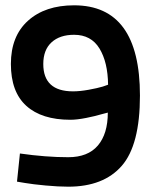

<svg xmlns="http://www.w3.org/2000/svg" viewBox="-20 -692 570 723"><path d="M44 -8 55 -114Q153 -100 237 -100Q311 -100 348.5 -144Q386 -188 386 -268L363 -262Q340 -255 305 -248Q270 -241 245 -241Q137 -241 79 -293.5Q21 -346 21 -451Q21 -556 85.5 -614Q150 -672 259 -672Q507 -672 507 -332Q507 -146 438.5 -67.5Q370 11 237 11Q200 11 151.5 6.5Q103 2 74 -3ZM255 -348Q281 -348 314 -354Q347 -360 367 -366L387 -373Q386 -458 354.5 -509.5Q323 -561 259 -561Q205 -561 174 -532.5Q143 -504 143 -451Q143 -348 255 -348Z"/></svg>

Font: TypoPRO Titillium Text
Style: 800 wt
Weight: 800
Designer: Accademia di Belle Arti di Urbino and others
Foundry: Accademia di Belle Arti di Urbino and others.
Version: Version 25.000